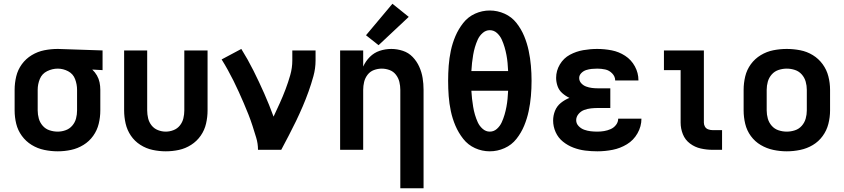

<svg xmlns="http://www.w3.org/2000/svg" viewBox="-20 -799 4504 1024"><path d="M288 8Q324 8 359 0.5Q394 -7 425 -26Q456 -45 477 -74.5Q498 -104 506.5 -139Q515 -174 515 -210V-320Q515 -340 511 -359.5Q507 -379 497 -396.5Q487 -414 472 -428L527 -425V-530L289 -538H288Q252 -538 216.5 -531Q181 -524 149.5 -505Q118 -486 96.5 -456.5Q75 -427 66.5 -391.5Q58 -356 58 -320V-210Q58 -174 66.5 -139Q75 -104 96.5 -74.5Q118 -45 149 -26Q180 -7 216 0.5Q252 8 288 8ZM288 -97Q266 -97 244.5 -104Q223 -111 208 -128Q193 -145 187 -166.5Q181 -188 181 -210V-320Q181 -350 192.5 -378Q204 -406 231.5 -419.5Q259 -433 288 -433Q317 -433 343.5 -419Q370 -405 380.5 -377Q391 -349 391 -320V-210Q391 -188 385.5 -167Q380 -146 365.5 -129Q351 -112 330 -104.5Q309 -97 288 -97Z M864 8Q900 8 934.5 0.5Q969 -7 999.5 -26.5Q1030 -46 1050.5 -75.5Q1071 -105 1079 -140Q1087 -175 1087 -210V-530H963V-210Q963 -189 958 -168Q953 -147 939.5 -130Q926 -113 905.5 -105Q885 -97 864 -97Q843 -97 822.5 -105Q802 -113 788.5 -130Q775 -147 770 -168Q765 -189 765 -210V-530H642V-210Q642 -175 650 -140Q658 -105 678 -75.5Q698 -46 728.5 -26.5Q759 -7 794 0.5Q829 8 864 8Z M1356 0H1480Q1500 -38 1520 -76Q1540 -114 1558.5 -152.5Q1577 -191 1594 -230.5Q1611 -270 1625.5 -310.5Q1640 -351 1651.5 -392.5Q1663 -434 1663 -477V-530H1539V-477Q1539 -437 1528 -398.5Q1517 -360 1503 -323Q1489 -286 1472.5 -249.5Q1456 -213 1439 -177Q1416 -240 1389 -301Q1362 -362 1332 -422Q1302 -482 1267 -538L1162 -482Q1179 -455 1195 -426Q1211 -397 1225.5 -368Q1240 -339 1253.5 -309Q1267 -279 1280 -249Q1293 -219 1305 -188.5Q1317 -158 1327 -127Q1337 -96 1346.5 -64.5Q1356 -33 1356 0Z M2115 205H2239V-320Q2239 -352 2234 -383Q2229 -414 2216 -443Q2203 -472 2181 -495Q2159 -518 2128.5 -528Q2098 -538 2067 -538Q2035 -538 2005 -528Q1975 -518 1952.5 -495.5Q1930 -473 1917 -444V-530H1794V0H1917V-320Q1917 -341 1922 -362Q1927 -383 1940.5 -400.5Q1954 -418 1974.5 -425.5Q1995 -433 2016 -433Q2037 -433 2057.5 -425.5Q2078 -418 2091.5 -400.5Q2105 -383 2110 -362Q2115 -341 2115 -320ZM1999 -558 2160 -709 2073 -779 1932 -611Z M2592 8Q2633 8 2671 -9Q2709 -26 2734.5 -58.5Q2760 -91 2775.5 -128.5Q2791 -166 2799.5 -206Q2808 -246 2811.5 -286.5Q2815 -327 2815 -368Q2815 -408 2811.5 -448.5Q2808 -489 2799.5 -529Q2791 -569 2775.5 -606.5Q2760 -644 2734.5 -676.5Q2709 -709 2671 -726Q2633 -743 2592 -743Q2551 -743 2513.5 -726Q2476 -709 2450.5 -676.5Q2425 -644 2409 -606.5Q2393 -569 2384.5 -529Q2376 -489 2373 -448.5Q2370 -408 2370 -368Q2370 -327 2373 -286.5Q2376 -246 2384.5 -206Q2393 -166 2409 -128.5Q2425 -91 2450.5 -58.5Q2476 -26 2513.5 -9Q2551 8 2592 8ZM2592 -97Q2571 -97 2554 -112Q2537 -127 2528 -147Q2519 -167 2513 -187.5Q2507 -208 2503.5 -229.5Q2500 -251 2497.5 -272.5Q2495 -294 2494 -315H2690Q2689 -294 2687 -272.5Q2685 -251 2681 -229.5Q2677 -208 2671 -187.5Q2665 -167 2656 -147Q2647 -127 2630.5 -112Q2614 -97 2592 -97ZM2690 -420H2494Q2495 -442 2497.5 -463.5Q2500 -485 2503.5 -506Q2507 -527 2513 -547.5Q2519 -568 2528 -588Q2537 -608 2554 -623Q2571 -638 2592 -638Q2614 -638 2630.5 -623Q2647 -608 2656 -588Q2665 -568 2671 -547.5Q2677 -527 2681 -506Q2685 -485 2687 -463.5Q2689 -442 2690 -420Z M3166 8Q3207 8 3247.5 0Q3288 -8 3323.5 -29.5Q3359 -51 3380 -88Q3401 -125 3401 -166H3277Q3277 -148 3265.5 -133Q3254 -118 3237 -110.5Q3220 -103 3202 -100Q3184 -97 3166 -97Q3148 -97 3130.5 -99Q3113 -101 3096 -107Q3079 -113 3066 -126.5Q3053 -140 3053 -158Q3053 -158 3053 -158Q3053 -158 3053 -158Q3053 -176 3065.5 -191Q3078 -206 3095.5 -212.5Q3113 -219 3131.5 -221Q3150 -223 3168 -223H3235V-328H3168Q3152 -328 3136.5 -330Q3121 -332 3106 -337.5Q3091 -343 3080 -355Q3069 -367 3069 -383Q3069 -398 3080.5 -409.5Q3092 -421 3106.5 -425.5Q3121 -430 3135.5 -431.5Q3150 -433 3165 -433Q3187 -433 3208 -428.5Q3229 -424 3245 -407.5Q3261 -391 3261 -370H3385V-371Q3385 -410 3366 -445Q3347 -480 3314 -501.5Q3281 -523 3242.5 -530.5Q3204 -538 3165 -538Q3128 -538 3090.5 -531.5Q3053 -525 3019.5 -507Q2986 -489 2966 -455.5Q2946 -422 2946 -384Q2946 -362 2953.5 -340Q2961 -318 2978.5 -302.5Q2996 -287 3017 -277Q2992 -267 2971 -250Q2950 -233 2940 -208Q2930 -183 2930 -156Q2930 -124 2943.5 -94Q2957 -64 2982.5 -43.5Q3008 -23 3038.5 -11.5Q3069 0 3101 4Q3133 8 3166 8Z M3780 0H3831V-105H3780Q3769 -105 3757.5 -109Q3746 -113 3740 -123Q3734 -133 3734 -145V-530H3521V-425H3610V-145Q3610 -113 3622 -83Q3634 -53 3660 -33.5Q3686 -14 3717.5 -7Q3749 0 3780 0Z M4176 8Q4212 8 4248 0.5Q4284 -7 4315 -25.5Q4346 -44 4367.5 -73.5Q4389 -103 4398 -138.5Q4407 -174 4407 -210V-320Q4407 -356 4398 -391.5Q4389 -427 4367.5 -456.5Q4346 -486 4315 -505Q4284 -524 4248 -531Q4212 -538 4176 -538Q4140 -538 4104.5 -531Q4069 -524 4037.5 -505Q4006 -486 3984.5 -456.5Q3963 -427 3954.5 -391.5Q3946 -356 3946 -320V-210Q3946 -174 3954.5 -138.5Q3963 -103 3984.5 -73.5Q4006 -44 4037.5 -25.5Q4069 -7 4104.5 0.5Q4140 8 4176 8ZM4176 -97Q4154 -97 4132.5 -104Q4111 -111 4096 -128Q4081 -145 4075 -166.5Q4069 -188 4069 -210V-320Q4069 -342 4075 -363.5Q4081 -385 4096 -402Q4111 -419 4132.5 -426Q4154 -433 4176 -433Q4198 -433 4219.5 -426Q4241 -419 4256 -402Q4271 -385 4277 -363.5Q4283 -342 4283 -320V-210Q4283 -188 4277 -166.5Q4271 -145 4256 -128Q4241 -111 4219.5 -104Q4198 -97 4176 -97Z"/></svg>

Font: Iosevka Sparkle
Style: Bold
Weight: 700
Designer: Belleve Invis
Foundry: Belleve Invis
Version: Version 4.5.0; ttfautohint (v1.8.3)